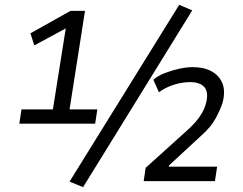

<svg xmlns="http://www.w3.org/2000/svg" viewBox="-20 -750 1006 795"><path d="M60 -238 69 -297H199L254 -643L270 -642L122 -562L106 -612L272 -705H332L268 -297H383L374 -238ZM324 25 268 2 722 -730 776 -707ZM575 0 583 -55 758 -213Q790 -242 808.5 -269.5Q827 -297 834 -326Q844 -369 826 -389.5Q808 -410 767 -410Q734 -410 699.5 -399Q665 -388 638 -368L615 -420Q635 -437 664 -448Q693 -459 722.5 -465.5Q752 -472 778 -472Q824 -472 855.5 -455Q887 -438 900.5 -406Q914 -374 902 -326Q892 -295 873 -260Q854 -225 816 -191L680 -65L679 -60H879L870 0Z"/></svg>

Font: Nunito Sans 7pt Condensed Medium
Style: Italic
Weight: 500
Width: 3
Italic angle: -9°
Designer: Vernon Adams
Foundry: Vernon Adams
Version: Version 3.101;gftools[0.9.27]